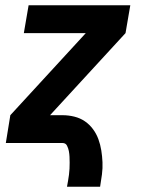

<svg xmlns="http://www.w3.org/2000/svg" viewBox="-20 -540 540 725"><path d="M233 165Q235 154 237 142.5Q239 131 240.5 119.5Q242 108 242.5 97Q243 86 243 74.5Q243 63 242.5 52Q242 41 240 30.5Q238 20 233 10Q228 0 216 0H2L19 -105L304 -415H70L88 -520H472L454 -415L169 -105H216Q239 -105 261 -99.5Q283 -94 300.5 -82Q318 -70 331 -52.5Q344 -35 351.5 -14.5Q359 6 362.5 28Q366 50 367 72.5Q368 95 365 118.5Q362 142 358 165Z"/></svg>

Font: Iosevka SS18 Extrabold
Style: Italic
Weight: 800
Italic angle: -9°
Monospace: yes
Designer: Belleve Invis
Foundry: Belleve Invis
Version: Version 25.1.1; ttfautohint (v1.8.4)